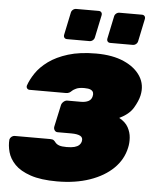

<svg xmlns="http://www.w3.org/2000/svg" viewBox="-62 -996 838 1057"><g transform="rotate(5 357.0 -467.5)"><path d="M293 10Q203 10 146 -9.5Q89 -29 59 -60Q29 -91 19 -127.5Q9 -164 12 -197Q14 -206 22 -212.5Q30 -219 39 -219H235Q249 -219 255 -214.5Q261 -210 266 -203Q274 -193 288 -188Q302 -183 329 -183Q356 -183 372.5 -187.5Q389 -192 398 -200.5Q407 -209 410 -221Q415 -242 399 -251Q383 -260 348 -260H273Q262 -260 256 -269Q250 -278 252 -289L278 -409Q280 -420 290 -429Q300 -438 311 -438H386Q411 -438 427.5 -446.5Q444 -455 448 -474Q451 -485 448 -494.5Q445 -504 433.5 -509.5Q422 -515 399 -515Q369 -515 353.5 -507.5Q338 -500 333 -495Q325 -487 318 -483Q311 -479 297 -479H99Q90 -479 85 -485.5Q80 -492 82 -501Q93 -534 117.5 -570.5Q142 -607 185 -638.5Q228 -670 292.5 -690Q357 -710 447 -710Q538 -710 601 -682Q664 -654 693.5 -607Q723 -560 710 -501Q703 -470 680.5 -432Q658 -394 604 -368Q639 -349 654 -321.5Q669 -294 671 -264.5Q673 -235 667 -209Q653 -143 603 -94Q553 -45 473.5 -17.5Q394 10 293 10ZM519 -775Q509 -775 504 -781.5Q499 -788 501 -798L527 -922Q529 -932 537 -938.5Q545 -945 555 -945H679Q689 -945 694 -938.5Q699 -932 697 -922L671 -798Q669 -788 661 -781.5Q653 -775 643 -775ZM280 -775Q270 -775 265 -781.5Q260 -788 262 -798L288 -922Q290 -932 298 -938.5Q306 -945 316 -945H440Q450 -945 455 -938.5Q460 -932 458 -922L432 -798Q430 -788 422 -781.5Q414 -775 404 -775Z"/></g></svg>

Font: Rubik Light Black
Style: Italic
Weight: 900
Italic angle: -12°
Version: Version 2.104